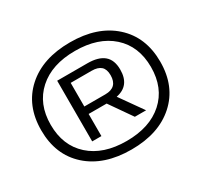

<svg xmlns="http://www.w3.org/2000/svg" viewBox="-143 -869 1122 1068"><g transform="rotate(-30 417.5 -335.0)"><path d="M418 8.8Q593.3 8.8 696.5 -84Q799.8 -176.8 799.8 -335Q799.8 -493.2 696.5 -586.2Q593.3 -679.2 418 -679.2Q241.7 -679.2 138.4 -586.2Q35.2 -493.2 35.2 -335Q35.2 -176.8 138.4 -84Q241.7 8.8 418 8.8ZM182.6 -123.5Q96.2 -201.2 96.2 -335Q96.2 -468.8 182.6 -546.4Q269 -624 418 -624Q566.9 -624 653.6 -546.4Q740.2 -468.8 740.2 -335Q740.2 -201.2 653.6 -123.5Q566.9 -45.9 418 -45.9Q269 -45.9 182.6 -123.5ZM250 -140.1V-529.8H443.8Q514.2 -529.8 549.6 -500Q585 -470.2 585 -408.2Q585 -305.2 492.2 -287.1L596.2 -140.1H523.9L424.8 -282.2H309.1V-140.1ZM309.1 -330.1H443.8Q522.9 -330.1 522.9 -408.2Q522.9 -446.3 503.2 -464.1Q483.4 -481.9 443.8 -481.9H309.1Z"/></g></svg>

Font: LT Wave
Style: Regular
Weight: 400
Designer: Daniel Lyons
Version: Version 2.5 (Glyphs App)